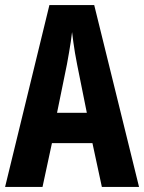

<svg xmlns="http://www.w3.org/2000/svg" viewBox="-20 -734 566 754"><path d="M380 0 343 -172H184L147 0H0L174 -714H350L526 0ZM283 -480Q278 -504 274.5 -526Q271 -548 268 -569Q265 -590 263 -608Q261 -591 258 -570Q255 -549 251 -527Q247 -505 243 -482L204 -291H321Z"/></svg>

Font: Noto Sans Khmer ExtraCondensed
Style: Bold
Weight: 700
Width: 2
Designer: Danh Hong and the Monotype Design Team
Foundry: Monotype Imaging Inc.
Version: Version 2.004